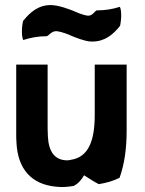

<svg xmlns="http://www.w3.org/2000/svg" viewBox="-20 -728 574 758"><path d="M362 -687C356 -687 346 -665 327 -666C304 -669 279 -681 270 -685C256 -690 213 -708 180 -708C131 -708 98 -679 71 -645C64 -613 66 -579 72 -570C100 -579 129 -585 164 -585C171 -585 183 -606 203 -605C228 -602 255 -590 263 -586C274 -582 313 -565 339 -564H345C394 -564 427 -592 454 -626C461 -658 459 -692 453 -701C425 -692 396 -687 362 -687ZM44 -473V-203C44 -190 44 -177 45 -165C50 -61 104 0 201 9C224 12 248 10 271 6C289 -3 302 -19 312 -36C334 -22 352 -10 370 -1C401 -6 428 -14 452 -26C471 -79 480 -140 480 -213V-473H354V-274C354 -176 331 -107 259 -97C255 -96 251 -95 246 -95C196 -95 172 -129 169 -190C168 -207 168 -225 168 -243V-473Z"/></svg>

Font: Bluebird
Style: Nrw
Weight: 400
Designer: Jasper
Foundry: Cannot Into Space Fonts
Version: Version 0.98